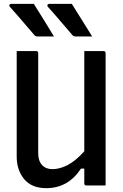

<svg xmlns="http://www.w3.org/2000/svg" viewBox="-20 -966 640 1000"><path d="M156 -946Q185 -900 209.5 -860.5Q234 -821 261 -776H177Q166 -776 160 -782Q128 -819 109 -841.5Q90 -864 73 -883.5Q56 -903 31 -931Q27 -936 29.5 -941Q32 -946 38 -946ZM354 -946Q383 -900 407.5 -860.5Q432 -821 460 -776H375Q364 -776 358 -782Q326 -819 307 -841.5Q288 -864 271 -883.5Q254 -903 229 -931Q225 -936 227.5 -941Q230 -946 236 -946ZM221 14Q145 14 106 -33Q67 -80 67 -150V-700H168Q179 -700 179 -689V-168Q179 -128 199 -106.5Q219 -85 253 -85Q291 -85 332.5 -106.5Q374 -128 419 -178V-700H519Q530 -700 530 -689V0H430Q419 0 419 -11V-88H402Q335 14 221 14Z"/></svg>

Font: Recursive Mn Lnr St Med
Style: Regular
Weight: 500
Monospace: yes
Version: Version 1.079;hotconv 1.0.112;makeotfexe 2.5.65598; ttfautoh